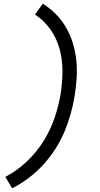

<svg xmlns="http://www.w3.org/2000/svg" viewBox="-20 -861 540 1042"><path d="M46 161 9 99Q72 66 125 16Q178 -34 215.5 -94Q253 -154 275.5 -219.5Q298 -285 309 -351Q319 -414 319 -476.5Q319 -539 303 -596.5Q287 -654 253 -702Q219 -750 170 -782L212 -841Q251 -817 283 -784.5Q315 -752 338 -712.5Q361 -673 375 -628Q389 -583 394 -535.5Q399 -488 396 -438.5Q393 -389 385 -340Q377 -291 363 -241.5Q349 -192 329 -144.5Q309 -97 280 -52Q251 -7 215 32.5Q179 72 136 104.5Q93 137 46 161Z"/></svg>

Font: Iosevka Term Curly
Style: Italic
Weight: 400
Italic angle: -9°
Designer: Belleve Invis
Foundry: Belleve Invis
Version: Version 32.3.0